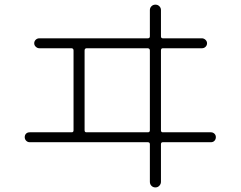

<svg xmlns="http://www.w3.org/2000/svg" viewBox="-20 -775 1040 830"><path d="M345.7 -556.6V-211.9Q345.7 -203.1 353.5 -203.1H619.1Q627.9 -203.1 627.9 -211.9V-556.6Q627.9 -565.4 619.1 -566.4H353.5Q345.7 -565.4 345.7 -556.6ZM108.4 -160.2Q99.6 -160.2 93.3 -166.5Q86.9 -172.9 86.9 -182.1Q86.9 -191.4 92.8 -197.3Q98.6 -203.1 108.4 -203.1H290Q297.9 -203.1 297.9 -211.9V-556.6Q297.9 -565.4 290 -566.4H150.4Q141.6 -566.4 134.8 -572.8Q127.9 -579.1 127.9 -587.9Q127.9 -596.7 134.3 -603Q140.6 -609.4 150.4 -609.4H619.1Q627.9 -609.4 627.9 -618.2V-731.4Q627.9 -741.2 634.8 -748Q641.6 -754.9 651.9 -754.9Q662.1 -754.9 668.9 -748Q675.8 -741.2 675.8 -731.4V-618.2Q675.8 -609.4 683.6 -609.4H852.5Q861.3 -609.4 868.2 -603Q875 -596.7 875 -587.9Q875 -579.1 868.7 -572.8Q862.3 -566.4 852.5 -566.4H683.6Q675.8 -566.4 675.8 -556.6V-211.9Q675.8 -203.1 683.6 -203.1H891.6Q900.4 -203.1 906.7 -197.3Q913.1 -191.4 913.1 -182.1Q913.1 -172.9 907.2 -166.5Q901.4 -160.2 891.6 -160.2H683.6Q675.8 -160.2 675.8 -151.4V10.7Q675.8 20.5 668.9 27.8Q662.1 35.2 651.9 35.2Q641.6 35.2 634.8 28.3Q627.9 21.5 627.9 10.7V-151.4Q627.9 -160.2 619.1 -160.2Z"/></svg>

Font: Rounded-X Mgen+ 2m light
Style: Regular
Weight: 200
Designer: [Source Han Sans]
Ryoko NISHIZUKA  (kana & ideographs); Paul D. Hunt (Latin, Greek & Cyrillic); Wenlong ZHANG  (bopomofo
Version: Version 1.059.20150602